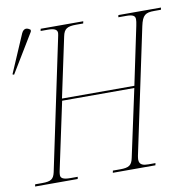

<svg xmlns="http://www.w3.org/2000/svg" viewBox="-109 -807 891 888"><g transform="rotate(-10 337.0 -363.0)"><path d="M-21 -526 90 -709 91 -717C77 -729 60 -732 49 -708L-28 -529ZM-15 0H185L187 -10H152C120 -10 107 -17 107 -32C107 -38 108 -45 109 -50L177 -369H516L448 -53C441 -19 428 -10 386 -10H352L350 0H550L552 -10H519C496 -10 476 -14 476 -40C476 -45 477 -50 478 -57L602 -644C613 -695 627 -704 669 -704H700L702 -714H502L500 -704H537C568 -704 579 -697 579 -681C579 -674 578 -665 575 -651L518 -379H178L238 -661C245 -695 260 -704 302 -704H335L337 -714H137L135 -704H170C201 -704 213 -696 213 -681C213 -676 211 -668 209 -658L81 -50C74 -19 62 -10 20 -10H-13Z"/></g></svg>

Font: Noto Serif Display Condensed Thin
Style: Italic
Weight: 100
Width: 3
Italic angle: -12°
Designer: Monotype Design Team
Foundry: Monotype Imaging Inc.
Version: Version 2.009